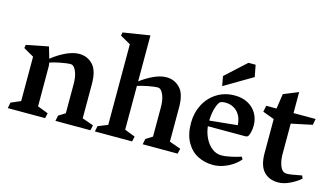

<svg xmlns="http://www.w3.org/2000/svg" viewBox="-84 -997 2226 1288"><g transform="rotate(15 1029.0 -353.5)"><path d="M28.3 -418 32.2 -440.9 185.5 -471.2 208.5 -392.1Q256.3 -430.2 305.7 -452.9Q355 -475.6 395.5 -475.6Q451.7 -475.6 490.2 -435.8Q528.8 -396 528.8 -302.2V-64L607.4 -36.1L599.6 0H356.4L364.3 -38.6L410.6 -67.4V-269Q410.6 -315.9 400.1 -345.9Q389.6 -376 375 -388.2Q366.7 -394.5 356.4 -394.5Q333.5 -394.5 288.1 -385.7Q242.7 -377 215.3 -367.2Q215.8 -364.7 217 -356.2Q218.3 -347.7 218.3 -340.8L218.8 -64L293 -35.6L284.7 0H25.4L33.2 -40L100.1 -68.8V-377Z M1213.4 -36.1 1205.1 0H962.4L970.2 -38.6L1016.1 -67.4V-269Q1016.1 -315.9 1005.6 -345.9Q995.1 -376 980.5 -388.2Q972.2 -394.5 961.9 -394.5Q939.9 -394.5 895.8 -386Q851.6 -377.4 823.7 -368.2V-64L897 -35.6L888.7 0H630.4L638.2 -38.6L705.6 -65.9V-625.5L633.3 -666.5L637.7 -689.5L823.7 -718.8V-399.4Q869.6 -434.1 916 -454.8Q962.4 -475.6 1001 -475.6Q1057.1 -475.6 1095.7 -435.8Q1134.3 -396 1134.3 -302.2V-64Z M1612.3 -230H1353.5Q1357.9 -187 1376.7 -148.9Q1395.5 -110.8 1425.3 -87.6Q1455.1 -64.5 1490.7 -64.5Q1521 -64.5 1564.7 -74.7Q1608.4 -85 1626 -91.8L1635.7 -75.2Q1617.7 -52.7 1588.6 -32.7Q1559.6 -12.7 1523.9 -0.2Q1488.3 12.2 1452.6 12.2Q1395 12.2 1346.4 -12.5Q1297.9 -37.1 1268.1 -90.1Q1238.3 -143.1 1238.3 -223.1Q1238.3 -292 1267.8 -349.9Q1297.4 -407.7 1351.6 -441.9Q1405.8 -476.1 1476.1 -476.1Q1529.3 -476.1 1568.4 -454.6Q1607.4 -433.1 1628.4 -396.2Q1649.4 -359.4 1649.4 -314Q1649.4 -277.3 1637.7 -247.1Q1634.3 -238.3 1628.7 -234.1Q1623 -230 1612.3 -230ZM1545.4 -288.6Q1543.5 -328.6 1527.3 -356.7Q1511.2 -384.8 1484.9 -399.2Q1458.5 -413.6 1427.2 -413.6Q1397 -413.6 1386.7 -402.3Q1374 -386.7 1364 -352.3Q1354 -317.9 1352.5 -269ZM1506.3 -711.4H1556.2L1571.8 -629.9L1376.5 -514.6L1364.3 -581.5Z M1696.3 -463.9H1767.6L1783.2 -567.9L1885.7 -609.9V-463.9H2039.1L2031.2 -421.4L1885.7 -390.6V-179.2Q1885.7 -140.6 1895.8 -108.6Q1905.8 -76.7 1924.3 -64.5Q1932.6 -59.1 1947.3 -59.1Q1972.2 -59.1 2039.1 -72.8Q2049.8 -74.7 2049.8 -74.7L2058.1 -54.7Q2029.3 -29.3 1986.8 -8.5Q1944.3 12.2 1905.3 12.2Q1840.8 12.2 1804.2 -28.3Q1767.6 -68.8 1767.6 -154.3V-390.6L1687.5 -420.4Z"/></g></svg>

Font: Vesper Libre Medium
Style: Regular
Weight: 500
Designer: Robert Keller & Kimya Gandhi
Foundry: Mota Italic
Version: Version 1.058